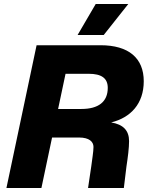

<svg xmlns="http://www.w3.org/2000/svg" viewBox="-20 -935 739 955"><path d="M366 -761H496L618 -915H456ZM12 0H186L239 -251H373C424 -251 445 -230 445 -204C445 -181 438 -141 434 -108L418 0H596L609 -107C616 -153 622 -199 622 -233C622 -285 594 -316 533 -326C630 -350 695 -419 695 -531C695 -646 620 -710 480 -710H162ZM269 -393 306 -568H421C485 -568 516 -546 516 -498C516 -428 469 -393 385 -393Z"/></svg>

Font: Geist ExtraBold
Style: Italic
Weight: 800
Italic angle: -12°
Designer: Basement.studio, Andrés Briganti, Mateo Zaragoza
Foundry: Basement.studio, Vercel, Andrés Briganti, Guido Ferreyra, Mateo Zaragoza
Version: Version 1.500